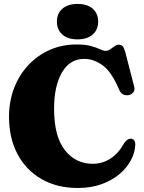

<svg xmlns="http://www.w3.org/2000/svg" viewBox="-20 -943 735 980"><path d="M670.5 -205.5Q669.5 -166 649 -126.8Q628.5 -87.5 590.5 -55Q552.5 -22.5 498.5 -3Q444.5 16.5 377 16.5Q270 16.5 191 -29.5Q112 -75.5 69 -157.2Q26 -239 26 -347Q26 -426 52 -493.5Q78 -561 125 -611Q172 -661 234.5 -688.5Q297 -716 370.5 -716Q416 -716 444.5 -708Q473 -700 490.2 -691.8Q507.5 -683.5 519.5 -683.5Q531.5 -683.5 542.8 -691.5Q554 -699.5 564.8 -707.2Q575.5 -715 587 -715Q599.5 -715 606.2 -707Q613 -699 619 -678.5L665 -500.5Q669.5 -484.5 661.2 -472.8Q653 -461 637 -457.5Q622 -455 609.2 -460.8Q596.5 -466.5 588.5 -484.5Q550 -576 504.5 -609.2Q459 -642.5 409.5 -642.5Q337 -642.5 296.5 -573.5Q256 -504.5 256 -387.5Q256 -247.5 310.8 -177.2Q365.5 -107 453.5 -107Q503 -107 544.2 -133.8Q585.5 -160.5 614 -213Q625.5 -228.5 635 -232.5Q644.5 -236.5 654 -234Q670.5 -229.5 670.5 -205.5ZM376 -742Q327 -742 298.8 -766.2Q270.5 -790.5 270.5 -833Q270.5 -874.5 298.8 -898.8Q327 -923 376 -923Q425 -923 453 -898.8Q481 -874.5 481 -833Q481 -791 453 -766.5Q425 -742 376 -742Z"/></svg>

Font: Fraunces 72pt S050 Black
Style: Regular
Weight: 900
Version: Version 1.000; ttfautohint (v1.8.3)